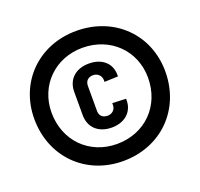

<svg xmlns="http://www.w3.org/2000/svg" viewBox="-124 -846 1035 993"><g transform="rotate(-20 393.0 -350.0)"><path d="M392 8C602 8 754 -145 754 -354C754 -557 602 -708 392 -708C185 -708 33 -557 33 -354C33 -145 185 8 392 8ZM128 -354C128 -502 240 -615 392 -615C547 -615 659 -502 659 -354C659 -199 547 -86 392 -86C240 -86 128 -199 128 -354ZM275 -287C275 -219 322 -175 396 -175C466 -175 515 -217 515 -282V-290L440 -293V-282C440 -257 420 -240 396 -240C367 -240 352 -257 352 -282V-420C352 -445 367 -463 396 -463C420 -463 440 -445 440 -420V-410L515 -413V-421C515 -487 466 -527 396 -527C322 -527 275 -483 275 -415Z"/></g></svg>

Font: Vanilla Cream Black
Style: Regular
Weight: 900
Designer: Jeremy Tribby, Jinavaṁso
Foundry: Tribby Type
Version: Version 1.422;Glyphs 3.1.2 (3151)